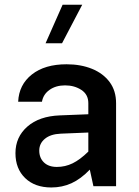

<svg xmlns="http://www.w3.org/2000/svg" viewBox="-20 -806 600 831"><path d="M482.4 -359.4V0H384.3L368.7 -71.8Q329.6 -31.2 289.3 -12.9Q249 5.4 202.1 5.4Q130.9 5.4 88.9 -35.2Q46.9 -75.7 46.9 -143.1Q46.9 -212.9 98.4 -258.1Q149.9 -303.2 238.8 -306.6L362.3 -311.5V-359.4Q362.3 -397 332.3 -416.7Q302.2 -436.5 261.7 -436.5Q221.7 -436.5 194.3 -417Q167 -397.5 161.6 -365.7H58.6Q62 -439.5 117.9 -483.6Q173.8 -527.8 268.1 -527.8Q329.6 -527.8 378.2 -508.1Q426.8 -488.3 454.6 -450.7Q482.4 -413.1 482.4 -359.4ZM149.9 -154.3Q149.9 -122.6 170.2 -103Q190.4 -83.5 226.1 -83.5Q262.2 -83.5 294.2 -99.1Q326.2 -114.7 362.3 -149.9V-232.4L243.2 -227.5Q198.7 -225.6 174.3 -205.3Q149.9 -185.1 149.9 -154.3ZM251 -785.6H335.9L248.5 -618.7H177.2Z"/></svg>

Font: Estedad-FD SemiBold
Style: Regular
Weight: 600
Designer: Amin Abedi
Version: Version 7.3